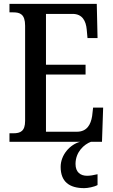

<svg xmlns="http://www.w3.org/2000/svg" viewBox="-20 -734 586 994"><path d="M29 0H395C342 14 294 68 294 130C294 206 338 240 416 240C434 240 467 234 485 224V168C464 173 446 176 431 176C397 176 371 158 371 115C371 52 416 13 451 0H508L514 -177H462L457 -133C450 -89 430 -52 378 -52H218V-348H423V-399H218V-662H356C406 -662 425 -626 429 -581L433 -537H485L481 -714H29V-670H49C83 -670 110 -661 110 -601V-108C110 -55 86 -44 49 -44H29Z"/></svg>

Font: Noto Serif Devanagari Condensed Medium
Style: Regular
Weight: 500
Width: 3
Designer: Universal Thirst, Indian Type Foundry and the Monotype Design Team
Foundry: Monotype Imaging Inc.
Version: Version 2.004